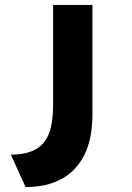

<svg xmlns="http://www.w3.org/2000/svg" viewBox="-20 -551 536 781"><path d="M84 210 24 78Q88 78 126 56Q164 34 180 -10Q196 -54 196 -124V-531H356V-86Q356 14 323 79.5Q290 145 229.5 177.5Q169 210 84 210Z"/></svg>

Font: Lexend Mega
Style: Bold
Weight: 700
Version: Version 1.007